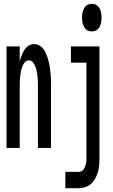

<svg xmlns="http://www.w3.org/2000/svg" viewBox="-20 -772 590 1002"><path d="M14 0V-530H83V-449Q85 -460 88.5 -470.5Q92 -481 96 -490.5Q100 -500 106 -509.5Q112 -519 120 -526.5Q128 -534 138 -538Q148 -542 159 -542Q171 -542 182.5 -536.5Q194 -531 203 -520.5Q212 -510 217 -499Q222 -488 226.5 -476Q231 -464 234 -451.5Q237 -439 239 -426.5Q241 -414 242.5 -401.5Q244 -389 245 -376Q246 -363 246 -350.5Q246 -338 246 -325V0H178V-325Q178 -338 177.5 -350.5Q177 -363 175.5 -375.5Q174 -388 171.5 -400.5Q169 -413 164.5 -425Q160 -437 151.5 -447Q143 -457 130 -457Q118 -457 109.5 -447Q101 -437 96.5 -425Q92 -413 89.5 -400.5Q87 -388 85.5 -375.5Q84 -363 83.5 -350.5Q83 -338 83 -325V0ZM459 -608Q451 -608 443 -610.5Q435 -613 429 -618.5Q423 -624 419 -631.5Q415 -639 412.5 -647Q410 -655 409 -663.5Q408 -672 408 -680Q408 -688 409 -696.5Q410 -705 412.5 -713Q415 -721 419 -728.5Q423 -736 429 -741.5Q435 -747 443 -749.5Q451 -752 459 -752Q467 -752 475 -749.5Q483 -747 489 -741.5Q495 -736 499.5 -728.5Q504 -721 506 -713Q508 -705 509 -696.5Q510 -688 510 -680Q510 -672 509 -663.5Q508 -655 506 -647Q504 -639 499.5 -631.5Q495 -624 489 -618.5Q483 -613 475 -610.5Q467 -608 459 -608ZM321 210V125H390Q397 125 404 122Q411 119 415.5 113Q420 107 423 100Q426 93 428 85.5Q430 78 430.5 70.5Q431 63 431 55V-445H350V-530H499V55Q499 73 497.5 91Q496 109 491 126Q486 143 477 159.5Q468 176 455 187.5Q442 199 425 204.5Q408 210 390 210Z"/></svg>

Font: Lode Dark
Style: Bold
Weight: 700
Monospace: yes
Designer: Belleve Invis
Foundry: Belleve Invis
Version: Version 29.2.0; ttfautohint (v1.8.3)